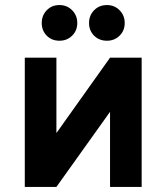

<svg xmlns="http://www.w3.org/2000/svg" viewBox="-20 -739 658 759"><path d="M78 0V-511H203V-213L415 -511H540V0H415V-297L203 0ZM403 -578Q372 -578 352 -598Q332 -618 332 -648Q332 -678 352 -698.5Q372 -719 403 -719Q432.5 -719 452.8 -698.5Q473 -678 473 -648Q473 -618 452.8 -598Q432.5 -578 403 -578ZM215 -578Q184.5 -578 164.8 -598Q145 -618 145 -648Q145 -678 164.8 -698.5Q184.5 -719 215 -719Q245 -719 265.2 -698.5Q285.5 -678 285.5 -648Q285.5 -618 265.2 -598Q245 -578 215 -578Z"/></svg>

Font: Overpass
Style: Bold
Weight: 700
Designer: Delve Withrington, Dave Bailey, Thomas Jockin
Foundry: Delve Fonts LLC
Version: Version 4.000; ttfautohint (v1.8.3)